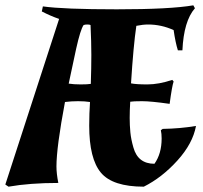

<svg xmlns="http://www.w3.org/2000/svg" viewBox="-41 -686 763 721"><path d="M120 -662Q197 -651 397.5 -651Q598 -651 685 -666L691 -655Q649 -607 644 -497H627Q618 -525 611 -573Q565 -594 515 -594Q496 -594 471 -589Q460 -515 451 -373Q470 -369 512.5 -369Q555 -369 606 -386L611 -380Q605 -363 596 -296Q526 -306 492.5 -306Q459 -306 448 -304Q446 -270 446 -243Q446 -216 448.5 -189.5Q451 -163 460 -132Q477 -71 539 -71Q566 -109 566 -166Q566 -184 563 -197L570 -202Q635 -203 695 -213Q683 -147 625 -83Q567 -19 499 15Q382 15 338 -37.5Q294 -90 294 -214Q294 -260 297 -303Q277 -306 252 -306Q227 -306 203 -303Q171 -133 171 -61Q171 -34 178 1Q71 1 -9 15L-21 7L181 -615Q151 -625 116 -643ZM217 -372Q236 -369 262 -369Q288 -369 300 -371Q302 -431 302 -479.5Q302 -528 299 -592Q295 -594 287 -594Q279 -594 273 -592Q261 -575 245 -503Z"/></svg>

Font: Almendra
Style: Bold Italic
Weight: 700
Italic angle: -12°
Designer: Ana Sanfelippo
Foundry: Ana Sanfelippo
Version: Version 1.004